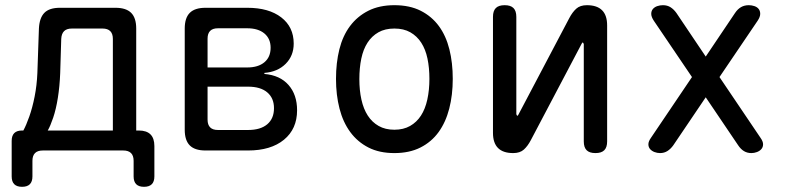

<svg xmlns="http://www.w3.org/2000/svg" viewBox="-20 -580 3040 740"><path d="M65 140Q45 140 35 130Q25 120 25 100V-37Q25 -57 35 -67Q45 -77 65 -77H70Q81 -97 93 -131Q105 -165 113.5 -208Q122 -251 124 -298L130 -470Q132 -511 151 -530.5Q170 -550 211 -550H425Q466 -550 485.5 -530.5Q505 -511 505 -470V-77H515Q545 -77 560 -62Q575 -47 575 -17V100Q575 120 565 130Q555 140 535 140Q515 140 505 130Q495 120 495 100V40Q495 20 485 10Q475 0 455 0H145Q125 0 115 10Q105 20 105 40V100Q105 120 95 130Q85 140 65 140ZM415 -430Q415 -450 405 -460Q395 -470 375 -470H257Q237 -470 227 -460Q217 -450 216 -430L212 -298Q210 -247 203 -203Q196 -159 185 -126.5Q174 -94 164 -77H415Z M772 0Q731 0 711.5 -19.5Q692 -39 692 -80V-470Q692 -511 711.5 -530.5Q731 -550 772 -550H933Q1016 -550 1064 -513Q1112 -476 1112 -412Q1112 -365 1081 -334Q1050 -303 999 -299V-295Q1059 -290 1092 -252.5Q1125 -215 1125 -155Q1125 -83 1074.5 -41.5Q1024 0 936 0ZM780 -246V-119Q780 -99 790 -89Q800 -79 820 -79H936Q984 -79 1010 -101Q1036 -123 1036 -163Q1036 -202 1010 -224Q984 -246 936 -246ZM820 -471Q800 -471 790 -461Q780 -451 780 -431V-320H933Q975 -320 999 -340Q1023 -360 1023 -396Q1023 -431 999 -451Q975 -471 933 -471Z M1500 10Q1442 10 1400 -11.5Q1358 -33 1330 -71Q1302 -109 1288.5 -161.5Q1275 -214 1275 -276Q1275 -338 1288 -390Q1301 -442 1329 -479.5Q1357 -517 1399.5 -538.5Q1442 -560 1500 -560Q1559 -560 1601.5 -538.5Q1644 -517 1671.5 -479.5Q1699 -442 1712 -390Q1725 -338 1725 -276Q1725 -214 1711.5 -161.5Q1698 -109 1670.5 -71Q1643 -33 1600.5 -11.5Q1558 10 1500 10ZM1500 -80Q1535 -80 1560.5 -94.5Q1586 -109 1602.5 -134.5Q1619 -160 1627 -196.5Q1635 -233 1635 -276Q1635 -319 1627.5 -354.5Q1620 -390 1603.5 -415.5Q1587 -441 1561.5 -455.5Q1536 -470 1500 -470Q1464 -470 1438.5 -455.5Q1413 -441 1396.5 -415.5Q1380 -390 1372.5 -354Q1365 -318 1365 -275Q1365 -232 1373 -196Q1381 -160 1397.5 -134.5Q1414 -109 1439.5 -94.5Q1465 -80 1500 -80Z M1880 -68V-515Q1880 -538 1891 -549Q1902 -560 1925 -560Q1948 -560 1959 -549Q1970 -538 1970 -515V-140Q1972 -134 1974 -134Q1976 -134 1976.5 -135.5Q1977 -137 1979 -140L2174 -510Q2186 -533 2201 -546.5Q2216 -560 2242 -560Q2281 -560 2300.5 -540.5Q2320 -521 2320 -482V-35Q2320 -12 2309 -1Q2298 10 2275 10Q2252 10 2241 -1Q2230 -12 2230 -35V-410Q2228 -416 2226 -416Q2224 -416 2223.5 -414.5Q2223 -413 2221 -410L2026 -40Q2014 -17 1999 -3.5Q1984 10 1958 10Q1919 10 1899.5 -9.5Q1880 -29 1880 -68Z M2900 -500 2753 -283 2911 -49Q2921 -35 2921 -24Q2921 -13 2914.5 -5.5Q2908 2 2897.5 6Q2887 10 2876 10Q2860 10 2847.5 2.5Q2835 -5 2825 -20L2700 -205L2575 -20Q2565 -6 2552.5 2Q2540 10 2524 10Q2513 10 2502.5 6Q2492 2 2485.5 -5.5Q2479 -13 2479 -24Q2479 -35 2489 -49L2647 -283L2500 -500Q2490 -515 2490 -526.5Q2490 -538 2496.5 -545.5Q2503 -553 2513.5 -556.5Q2524 -560 2535 -560Q2552 -560 2564.5 -552Q2577 -544 2587 -530L2700 -362L2813 -530Q2823 -545 2836 -552.5Q2849 -560 2866 -560Q2877 -560 2887.5 -556.5Q2898 -553 2904 -545.5Q2910 -538 2910 -526.5Q2910 -515 2900 -500Z"/></svg>

Font: Maple Mono NL
Style: Regular
Weight: 400
Monospace: yes
Designer: subframe7536
Version: Version 7.000